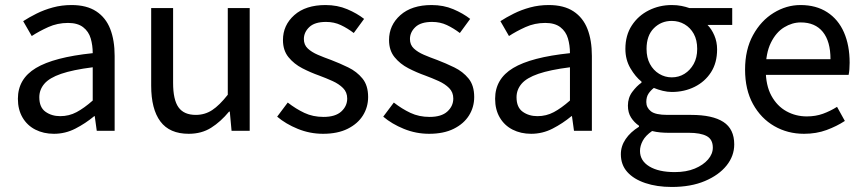

<svg xmlns="http://www.w3.org/2000/svg" viewBox="-20 -519 3429 762"><path d="M194 12Q153 12 120.5 -4.5Q88 -21 69.5 -52.5Q51 -84 51 -127Q51 -206 122.5 -249Q194 -292 348 -308Q348 -339 340 -366.5Q332 -394 310 -411Q288 -428 250 -428Q208 -428 171.5 -411.5Q135 -395 106 -376L72 -435Q95 -450 125 -465Q155 -480 190 -489.5Q225 -499 264 -499Q324 -499 362 -474Q400 -449 417.5 -404Q435 -359 435 -297V0H364L356 -58H354Q319 -29 279 -8.5Q239 12 194 12ZM219 -58Q254 -58 284 -74Q314 -90 348 -120V-252Q269 -242 222.5 -226Q176 -210 156 -186.5Q136 -163 136 -133Q136 -93 160.5 -75.5Q185 -58 219 -58Z M729 12Q653 12 616.5 -37Q580 -86 580 -179V-487H667V-190Q667 -123 688.5 -93Q710 -63 757 -63Q793 -63 822 -82Q851 -101 884 -143V-487H971V0H899L892 -76H889Q856 -36 818 -12Q780 12 729 12Z M1262 12Q1210 12 1162 -7.5Q1114 -27 1080 -56L1122 -112Q1154 -87 1188 -71Q1222 -55 1264 -55Q1311 -55 1334.5 -76.5Q1358 -98 1358 -128Q1358 -153 1341.5 -169.5Q1325 -186 1299.5 -197.5Q1274 -209 1247 -219Q1213 -231 1180 -248Q1147 -265 1125 -292Q1103 -319 1103 -360Q1103 -419 1148 -459Q1193 -499 1272 -499Q1319 -499 1358 -482.5Q1397 -466 1425 -444L1384 -388Q1359 -407 1332.5 -419.5Q1306 -432 1274 -432Q1229 -432 1207.5 -411.5Q1186 -391 1186 -364Q1186 -341 1201.5 -326.5Q1217 -312 1241.5 -301.5Q1266 -291 1294 -281Q1328 -268 1362 -251.5Q1396 -235 1418.5 -207.5Q1441 -180 1441 -134Q1441 -94 1420.5 -61Q1400 -28 1360 -8Q1320 12 1262 12Z M1683 12Q1631 12 1583 -7.5Q1535 -27 1501 -56L1543 -112Q1575 -87 1609 -71Q1643 -55 1685 -55Q1732 -55 1755.5 -76.5Q1779 -98 1779 -128Q1779 -153 1762.5 -169.5Q1746 -186 1720.5 -197.5Q1695 -209 1668 -219Q1634 -231 1601 -248Q1568 -265 1546 -292Q1524 -319 1524 -360Q1524 -419 1569 -459Q1614 -499 1693 -499Q1740 -499 1779 -482.5Q1818 -466 1846 -444L1805 -388Q1780 -407 1753.5 -419.5Q1727 -432 1695 -432Q1650 -432 1628.5 -411.5Q1607 -391 1607 -364Q1607 -341 1622.5 -326.5Q1638 -312 1662.5 -301.5Q1687 -291 1715 -281Q1749 -268 1783 -251.5Q1817 -235 1839.5 -207.5Q1862 -180 1862 -134Q1862 -94 1841.5 -61Q1821 -28 1781 -8Q1741 12 1683 12Z M2088 12Q2047 12 2014.5 -4.5Q1982 -21 1963.5 -52.5Q1945 -84 1945 -127Q1945 -206 2016.5 -249Q2088 -292 2242 -308Q2242 -339 2234 -366.5Q2226 -394 2204 -411Q2182 -428 2144 -428Q2102 -428 2065.5 -411.5Q2029 -395 2000 -376L1966 -435Q1989 -450 2019 -465Q2049 -480 2084 -489.5Q2119 -499 2158 -499Q2218 -499 2256 -474Q2294 -449 2311.5 -404Q2329 -359 2329 -297V0H2258L2250 -58H2248Q2213 -29 2173 -8.5Q2133 12 2088 12ZM2113 -58Q2148 -58 2178 -74Q2208 -90 2242 -120V-252Q2163 -242 2116.5 -226Q2070 -210 2050 -186.5Q2030 -163 2030 -133Q2030 -93 2054.5 -75.5Q2079 -58 2113 -58Z M2646 223Q2587 223 2541 207.5Q2495 192 2469.5 163.5Q2444 135 2444 93Q2444 61 2463 33Q2482 5 2516 -16V-20Q2497 -33 2484.5 -52.5Q2472 -72 2472 -100Q2472 -131 2489.5 -154.5Q2507 -178 2526 -191V-195Q2502 -214 2482 -248Q2462 -282 2462 -325Q2462 -379 2487.5 -418Q2513 -457 2555 -478Q2597 -499 2646 -499Q2667 -499 2684.5 -495.5Q2702 -492 2716 -487H2886V-420H2788Q2804 -404 2815 -378.5Q2826 -353 2826 -323Q2826 -270 2802 -232.5Q2778 -195 2737 -174.5Q2696 -154 2646 -154Q2629 -154 2610.5 -158.5Q2592 -163 2575 -170Q2562 -160 2553.5 -147Q2545 -134 2545 -114Q2545 -92 2563 -77.5Q2581 -63 2629 -63H2723Q2808 -63 2851 -35Q2894 -7 2894 54Q2894 100 2863.5 138Q2833 176 2777.5 199.5Q2722 223 2646 223ZM2658 164Q2704 164 2737.5 150Q2771 136 2790 114Q2809 92 2809 67Q2809 34 2784.5 21Q2760 8 2713 8H2631Q2617 8 2600.5 6.5Q2584 5 2568 1Q2542 19 2531 39.5Q2520 60 2520 80Q2520 119 2557 141.5Q2594 164 2658 164ZM2646 -212Q2674 -212 2696.5 -226Q2719 -240 2733 -265Q2747 -290 2747 -325Q2747 -360 2733.5 -384.5Q2720 -409 2697 -422.5Q2674 -436 2646 -436Q2604 -436 2575 -407Q2546 -378 2546 -325Q2546 -290 2559.5 -265Q2573 -240 2596 -226Q2619 -212 2646 -212Z M3171 12Q3106 12 3053 -18.5Q3000 -49 2968.5 -106Q2937 -163 2937 -243Q2937 -322 2968.5 -379.5Q3000 -437 3050.5 -468Q3101 -499 3157 -499Q3219 -499 3263 -470.5Q3307 -442 3329.5 -390.5Q3352 -339 3352 -270Q3352 -257 3351 -244Q3350 -231 3348 -222H3005L3004 -284H3276Q3276 -355 3245.5 -392.5Q3215 -430 3158 -430Q3124 -430 3092 -410.5Q3060 -391 3039.5 -349.5Q3019 -308 3019 -243Q3019 -180 3041.5 -139Q3064 -98 3101 -77.5Q3138 -57 3182 -57Q3217 -57 3246 -67.5Q3275 -78 3302 -95L3333 -39Q3301 -18 3260.5 -3Q3220 12 3171 12Z"/></svg>

Font: Assistant ExtraLight Medium
Style: Regular
Weight: 500
Version: Version 3.000